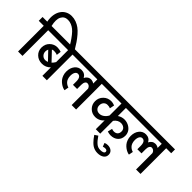

<svg xmlns="http://www.w3.org/2000/svg" viewBox="-60 -1774 2849 2849"><g transform="rotate(45 1364.5 -350.0)"><path d="M80.1 1V-538.1H-24.9V-618.2H73.2Q59.1 -692.9 69.3 -751.7Q79.6 -810.5 108.2 -851.3Q136.7 -892.1 179.2 -913.6Q221.7 -935.1 272 -935.1Q320.8 -935.1 366 -918.5Q411.1 -901.9 448.2 -874.5Q485.4 -847.2 524.2 -802.2Q563 -757.3 595 -710.4Q627 -663.6 666 -598.1L597.2 -544.9Q558.6 -610.8 531 -653.6Q503.4 -696.3 470.5 -738Q437.5 -779.8 408.4 -803.2Q379.4 -826.7 344.7 -840.8Q310.1 -855 272 -855Q199.7 -855 168.5 -794.4Q137.2 -733.9 164.1 -618.2H277.8V-538.1H172.9V1Z M228 -618.2H789.1V-538.1H684.1V1H590.8V-176.8Q537.1 -120.1 458 -120.1Q382.8 -120.1 333.3 -167.5Q283.7 -214.8 283.7 -286.1Q283.7 -358.9 332.5 -407.5Q381.3 -456.1 454.1 -456.1Q473.6 -456.1 496.6 -451.4Q519.5 -446.8 530.8 -441.9L522 -369.1Q495.6 -382.8 452.1 -382.8Q431.6 -382.8 415 -374L548.8 -232.9Q573.2 -255.9 590.8 -287.1V-538.1H228ZM456.1 -192.9Q476.6 -192.9 502.9 -203.1L377 -335Q365.7 -311.5 365.7 -286.1Q365.7 -247.1 391.6 -220Q417.5 -192.9 456.1 -192.9Z M738.8 -618.2H1402.8V-538.1H1297.9V1H1204.6V-349.1L1202.6 -347.2Q1196.3 -368.7 1179.4 -381.3Q1162.6 -394 1141.6 -394Q1119.6 -394 1106.2 -372.3Q1092.8 -350.6 1092.8 -313V-225.1H1005.9V-294.9Q1005.9 -343.8 989.7 -368.9Q973.6 -394 942.9 -394Q916 -394 899.4 -366.9Q882.8 -339.8 882.8 -293.9Q882.8 -260.3 892.6 -233.2Q902.3 -206.1 918.7 -189.5Q935.1 -172.9 951.9 -163.3Q968.8 -153.8 986.8 -148.9L973.6 -80.1Q953.6 -83 931.2 -92.3Q908.7 -101.6 884.3 -119.4Q859.9 -137.2 840.6 -160.6Q821.3 -184.1 808.6 -219Q795.9 -253.9 795.9 -293.9Q795.9 -371.6 836.2 -421.9Q876.5 -472.2 940.4 -472.2Q1013.2 -472.2 1046.9 -409.2Q1059.1 -438 1084 -455.1Q1108.9 -472.2 1139.6 -472.2Q1172.9 -472.2 1204.6 -451.2V-538.1H738.8Z M1353.5 -618.2H2140.6V-538.1H1804.2V-369.1Q1853 -402.8 1912.6 -402.8Q1970.7 -402.8 2022.5 -368.2V-367.2Q2055.2 -345.7 2072.8 -312.5Q2090.3 -279.3 2090.3 -241.2Q2090.3 -172.4 2046.4 -130.6Q2002.4 -88.9 1928.2 -88.9Q1900.9 -88.9 1861.3 -101.1L1878.4 -173.8Q1901.4 -164.1 1924.3 -164.1Q1962.9 -164.1 1984.1 -185.5Q2005.4 -207 2005.4 -246.1Q2005.4 -294.4 1964.4 -315.9V-316.9Q1937.5 -329.1 1912.6 -329.1Q1849.1 -329.1 1804.2 -268.1V1H1711.4V-185.1Q1689 -155.3 1652.6 -137.7Q1616.2 -120.1 1575.2 -120.1Q1504.9 -120.1 1457 -168.2Q1409.2 -216.3 1409.2 -286.1Q1409.2 -357.4 1458.7 -406.7Q1508.3 -456.1 1579.6 -456.1Q1598.1 -456.1 1621.3 -450.7Q1644.5 -445.3 1654.3 -439.9L1639.6 -366.2Q1617.2 -377.9 1579.6 -377.9Q1543.5 -377.9 1520 -352.1Q1496.6 -326.2 1496.6 -286.1Q1496.6 -247.6 1520.8 -222.9Q1544.9 -198.2 1583.5 -198.2Q1621.1 -198.2 1655.3 -222.2Q1689.5 -246.1 1711.4 -287.1V-538.1H1353.5Z M1754.4 76.2 1805.2 42Q1830.1 77.6 1847.2 98.9Q1864.3 120.1 1885.3 138.7Q1906.2 157.2 1928.2 165Q1950.2 172.9 1977.1 172.9Q2013.7 172.9 2033.4 162.8Q2053.2 152.8 2053.2 134.8Q2053.2 102.1 2010.3 102.1Q1992.2 102.1 1968.3 110.8L1946.3 53.2Q1974.6 41 2003.4 41Q2054.2 41 2084.7 66.4Q2115.2 91.8 2115.2 134.8Q2115.2 181.2 2077.9 208Q2040.5 234.9 1977.1 234.9Q1947.3 234.9 1920.4 226.6Q1893.6 218.3 1872.6 205.1Q1851.6 191.9 1829.6 169.9Q1807.6 147.9 1791.3 127.2Q1774.9 106.4 1754.4 76.2Z M2090.3 -618.2H2754.4V-538.1H2649.4V1H2556.2V-349.1L2554.2 -347.2Q2547.9 -368.7 2531 -381.3Q2514.2 -394 2493.2 -394Q2471.2 -394 2457.8 -372.3Q2444.3 -350.6 2444.3 -313V-225.1H2357.4V-294.9Q2357.4 -343.8 2341.3 -368.9Q2325.2 -394 2294.4 -394Q2267.6 -394 2251 -366.9Q2234.4 -339.8 2234.4 -293.9Q2234.4 -260.3 2244.1 -233.2Q2253.9 -206.1 2270.3 -189.5Q2286.6 -172.9 2303.5 -163.3Q2320.3 -153.8 2338.4 -148.9L2325.2 -80.1Q2305.2 -83 2282.7 -92.3Q2260.3 -101.6 2235.8 -119.4Q2211.4 -137.2 2192.1 -160.6Q2172.9 -184.1 2160.2 -219Q2147.5 -253.9 2147.5 -293.9Q2147.5 -371.6 2187.7 -421.9Q2228 -472.2 2292 -472.2Q2364.7 -472.2 2398.4 -409.2Q2410.6 -438 2435.5 -455.1Q2460.4 -472.2 2491.2 -472.2Q2524.4 -472.2 2556.2 -451.2V-538.1H2090.3Z"/></g></svg>

Font: LT Superior Med
Style: Regular
Weight: 500
Designer: Daniel Lyons
Foundry: LyonsType
Version: Version 1.000